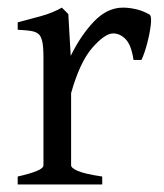

<svg xmlns="http://www.w3.org/2000/svg" viewBox="-20 -489 436 509"><path d="M26.9 0V-21Q59.1 -28.3 77.1 -35.6Q95.2 -43 95.2 -50.8V-335Q95.2 -367.2 91.8 -379.9Q88.4 -392.6 84 -397Q77.6 -403.8 65.9 -406.2Q54.2 -408.7 26.9 -410.2V-429.7Q58.6 -438 89.4 -446.5Q120.1 -455.1 144 -468.8L161.1 -451.7L167.5 -340.8Q193.8 -395 229 -431.9Q264.2 -468.8 306.2 -468.8Q321.8 -468.8 339.8 -464.8Q357.9 -460.9 376 -450.7Q382.3 -447.3 379.9 -424.6Q377.4 -401.9 370.4 -374.8Q363.3 -347.7 355 -330.1H334Q328.1 -369.6 313.2 -385Q298.3 -400.4 279.8 -400.4Q258.3 -400.4 225.1 -362.8Q191.9 -325.2 168.5 -242.2V-50.8Q168.5 -43.5 186.8 -35.6Q205.1 -27.8 251 -21V0Z"/></svg>

Font: David Libre
Style: Regular
Weight: 400
Designer: Ismar David, J. Victor Gaultney, Annie Olsen and Meir Sadan
Foundry: Monotype Imaging Inc. & SIL International
Version: Version 1.100; ttfautohint (v1.8.4.7-5d5b)